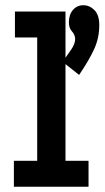

<svg xmlns="http://www.w3.org/2000/svg" viewBox="-20 -713 399 733"><path d="M33 0V-99H122V-570H37V-669H230V-99H318V0ZM282 -427 219 -477Q237 -502 252 -524Q267 -546 267 -565Q266 -581 254.5 -593.5Q243 -606 243 -628Q243 -657 258.5 -675Q274 -693 298 -693Q322 -693 340.5 -674.5Q359 -656 359 -617Q359 -568 339.5 -525.5Q320 -483 282 -427Z"/></svg>

Font: Inconsolata ExtraCondensed Black
Style: Regular
Weight: 900
Width: 2
Monospace: yes
Designer: Raph Levien, Cyreal, Brenton Simpson
Foundry: Raph Levien, Cyreal, Google
Version: Version 3.001; ttfautohint (v1.8.2.53-6de2)